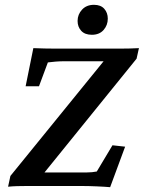

<svg xmlns="http://www.w3.org/2000/svg" viewBox="-20 -776 600 801"><path d="M439.5 4.9Q418 2.9 383.8 1.5Q349.6 0 324.2 0H88.9Q70.3 0 51.8 0.5Q33.2 1 13.7 2.9L23.4 -42L442.4 -557.6L436.5 -520.5H253.9Q228.5 -520.5 211.9 -519Q195.3 -517.6 179.7 -515.6L142.6 -416H86.9L119.1 -575.2Q142.6 -574.2 166.5 -573.7Q190.4 -573.2 209 -573.2H483.4Q502.9 -573.2 522 -573.7Q541 -574.2 559.6 -575.2L549.8 -531.2L135.7 -19.5L142.6 -56.6H342.8Q353.5 -56.6 363.8 -57.6Q374 -58.6 383.8 -60.5L449.2 -169.9L502 -164.1ZM363.3 -630.9Q334 -630.9 318.8 -647.5Q303.7 -664.1 303.7 -688.5Q303.7 -715.8 322.3 -735.8Q340.8 -755.9 372.1 -755.9Q400.4 -755.9 415 -739.3Q429.7 -722.7 429.7 -698.2Q429.7 -670.9 412.1 -650.9Q394.5 -630.9 363.3 -630.9Z"/></svg>

Font: Crimson Pro SemiBold
Style: Italic
Weight: 600
Italic angle: -12°
Designer: Jacques Le Bailly
Foundry: Baron von Fonthausen
Version: Version 1.003